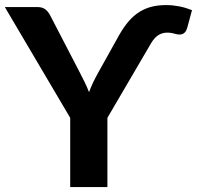

<svg xmlns="http://www.w3.org/2000/svg" viewBox="-30 -754 794 774"><path d="M450 -612Q469 -645.5 489.2 -668.8Q509.5 -692 532.5 -706.2Q555.5 -720.5 581.8 -727Q608 -733.5 639 -733.5Q655 -733.5 668.5 -732Q682 -730.5 694.5 -728Q707 -725.5 719 -721.8Q731 -718 744 -713L724.5 -641Q721.5 -631 716.8 -625.2Q712 -619.5 706.2 -617Q700.5 -614.5 693.8 -614.8Q687 -615 680.5 -616.5Q676 -618 665.8 -620.2Q655.5 -622.5 645 -622.5Q623 -622.5 607 -611.5Q591 -600.5 578 -578L403 -279V0H253V-279L-10.5 -725.5H121.5Q141 -725.5 152.8 -716.2Q164.5 -707 172 -692.5L290.5 -464Q302.5 -441.5 312 -421.5Q321.5 -401.5 329 -382.5Q336 -402 345.5 -422Q355 -442 367.5 -464Z"/></svg>

Font: Lato 2
Style: Regular
Weight: 800
Designer: Lukasz Dziedzic with Adam Twardoch and Botio Nikoltchev
Foundry: tyPoland Lukasz Dziedzic
Version: Version 2.015; 2015-08-06; http://www.latofonts.com/